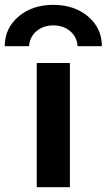

<svg xmlns="http://www.w3.org/2000/svg" viewBox="-56 -783 446 803"><path d="M370.1 -589.8H268.6Q265.6 -628.9 237.3 -652.8Q209 -676.8 167 -676.8Q125 -676.8 96.7 -652.8Q68.4 -628.9 65.4 -589.8H-36.1Q-36.1 -665 21.5 -713.9Q79.1 -762.7 167 -762.7Q254.9 -762.7 312.5 -713.9Q370.1 -665 370.1 -589.8ZM97.7 0V-519.5H236.3V0Z"/></svg>

Font: Mgen+ 1c bold
Style: Bold
Weight: 700
Designer: [Source Han Sans]
Ryoko NISHIZUKA  (kana & ideographs); Paul D. Hunt (Latin, Greek & Cyrillic); Wenlong ZHANG  (bopomofo
Version: Version 1.059.20150602